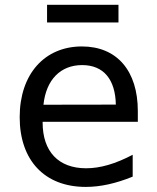

<svg xmlns="http://www.w3.org/2000/svg" viewBox="-20 -750 642 785"><path d="M172.4 -658.2H464.4V-730.5H172.4ZM330.6 14.2C391.1 14.2 454.1 0 522.5 -27.8V-117.2C451.7 -80.1 390.1 -62 332 -62C219.7 -62 154.3 -129.9 154.3 -249V-252H543.5V-295.9C543.5 -459.5 459 -560.1 314.9 -560.1C162.6 -560.1 60.5 -447.3 60.5 -271C60.5 -95.2 161.6 14.2 330.6 14.2ZM157.7 -321.8C168.5 -424.8 228 -483.9 315.9 -483.9C404.3 -483.9 451.7 -424.3 453.6 -322.3Z"/></svg>

Font: Hack
Style: Regular
Weight: 400
Monospace: yes
Designer: Christopher Simpkins
Foundry: Christopher Simpkins
Version: Version 2.010